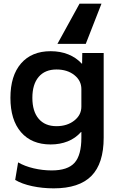

<svg xmlns="http://www.w3.org/2000/svg" viewBox="-20 -810 660 1050"><path d="M63 174 79 78Q115 99 164 110.5Q213 122 263 122Q350 122 387.5 80.5Q425 39 425 -57V-88H423Q393 -54 350.5 -37Q308 -20 257 -20Q153 -20 95 -87Q37 -154 37 -275Q37 -396 95 -463Q153 -530 257 -530Q310 -530 353.5 -512.5Q397 -495 427 -462H429L430 -520H547V-57Q547 84 480 152Q413 220 274 220Q212 220 156 208Q100 196 63 174ZM289 -120Q347 -120 386 -150.5Q425 -181 425 -227V-323Q425 -369 386.5 -399.5Q348 -430 289 -430Q226 -430 191.5 -389.5Q157 -349 157 -275Q157 -201 191.5 -160.5Q226 -120 289 -120ZM535 -790 449 -570H294L415 -790Z"/></svg>

Font: Enso SemiBold
Style: Regular
Weight: 600
Designer: Coji Morishita
Foundry: UNDERFOREST DESIGN
Version: Version 1.000